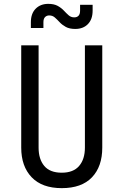

<svg xmlns="http://www.w3.org/2000/svg" viewBox="-20 -965 640 995"><path d="M300 10Q198 10 144 -46.5Q90 -103 90 -200V-730H180V-200Q180 -140 209.5 -105Q239 -70 300 -70Q360 -70 390 -105Q420 -140 420 -200V-730H510V-200Q510 -102 456.5 -46Q403 10 300 10ZM370 -815Q340 -815 321 -825.5Q302 -836 289 -850Q276 -864 264 -874.5Q252 -885 235 -885Q222 -885 213.5 -876.5Q205 -868 205 -850V-820H140V-850Q140 -895 165 -920Q190 -945 230 -945Q260 -945 279 -934.5Q298 -924 311 -910Q324 -896 336 -885.5Q348 -875 365 -875Q379 -875 387 -883.5Q395 -892 395 -910V-940H460V-910Q460 -865 435.5 -840Q411 -815 370 -815Z"/></svg>

Font: JetBrains Mono
Style: Regular
Weight: 400
Monospace: yes
Designer: Philipp Nurullin, Konstantin Bulenkov
Foundry: JetBrains
Version: Version 2.305